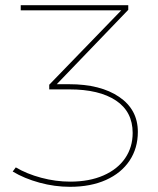

<svg xmlns="http://www.w3.org/2000/svg" viewBox="-20 -719 610 741"><path d="M512 -210Q512 -147 480 -99Q448 -51 389 -24.5Q330 2 250 2Q191 2 132.5 -14Q74 -30 29 -57L41 -73Q83 -48 139 -33Q195 -18 251 -18Q325 -18 379.5 -42Q434 -66 463 -108.5Q492 -151 492 -206Q492 -288 427.5 -331Q363 -374 248 -374H170V-392L448 -679H60V-699H475V-681L199 -394H247Q368 -394 440 -345Q512 -296 512 -210Z"/></svg>

Font: TypoPRO Montserrat
Style: Regular
Weight: 250
Designer: Julieta Ulanovsky
Foundry: Julieta Ulanovsky
Version: Version 6.001